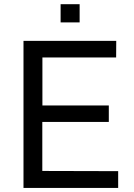

<svg xmlns="http://www.w3.org/2000/svg" viewBox="-20 -924 660 944"><path d="M95.5 0V-723H551.5L551 -641.5H188.5V-405.5H515V-324.5H188V-83.5L561 -82.5V0ZM278 -814V-903.5H371.5V-814Z"/></svg>

Font: Public Sans
Style: Regular
Weight: 400
Designer: The Public Sans project authors (U.S. Web Design System). Libre Franklin designed by Pablo Impallari and Rodrigo Fuenzal
Version: Version 1.008; ttfautohint (v1.8.1) -l 8 -r 50 -G 200 -x 14 